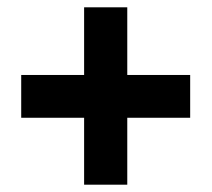

<svg xmlns="http://www.w3.org/2000/svg" viewBox="-20 -616 579 525"><path d="M210 -294V-111H328V-294H500V-411H328V-596H210V-411H38V-294Z"/></svg>

Font: Noto Sans Sinhala UI SemiCondensed ExtraBold
Style: Regular
Weight: 800
Width: 4
Designer: Jelle Bosma - Monotype Design Team
Foundry: Monotype Imaging Inc.
Version: Version 2.006